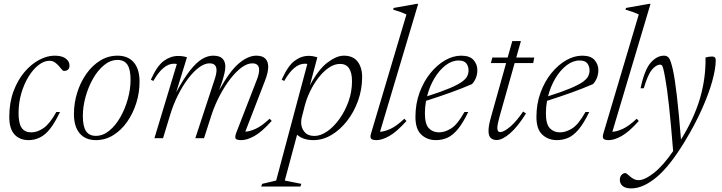

<svg xmlns="http://www.w3.org/2000/svg" viewBox="-20 -730 3812 1014"><path d="M241 -409Q213 -409 184.2 -387Q155.5 -365 131.5 -326.5Q107.5 -288 92.8 -238Q78 -188 78 -132Q78 -77.5 94.8 -54.2Q111.5 -31 145.5 -31Q177.5 -31 210.2 -53.8Q243 -76.5 277.5 -138.5H297Q256 -53 217.5 -21.5Q179 10 130.5 10Q84 10 56.5 -20Q29 -50 29 -112.5Q29 -187.5 51.2 -247.5Q73.5 -307.5 109.2 -349.5Q145 -391.5 187 -413.8Q229 -436 268 -436Q307 -436 327 -421Q347 -406 347 -384Q347 -355.5 317.5 -355.5Q312 -355.5 305.5 -364Q299 -372.5 290 -382.5Q281 -392.5 269.2 -400.8Q257.5 -409 241 -409Z M600.5 -436Q656.5 -436 686.8 -400.2Q717 -364.5 717 -298.5Q717 -240 699.5 -185Q682 -130 651 -86Q620 -42 578 -16Q536 10 486.5 10Q431 10 400.8 -25.8Q370.5 -61.5 370.5 -127.5Q370.5 -186 387.8 -241Q405 -296 436 -340Q467 -384 509 -410Q551 -436 600.5 -436ZM486 -12.5Q524 -12.5 557.2 -39.8Q590.5 -67 615.8 -111.5Q641 -156 655.2 -207.8Q669.5 -259.5 669.5 -308.5Q669.5 -364 652.5 -388.8Q635.5 -413.5 601 -413.5Q563 -413.5 529.8 -386.2Q496.5 -359 471.2 -314.5Q446 -270 431.8 -218.2Q417.5 -166.5 417.5 -117.5Q417.5 -62 434.5 -37.2Q451.5 -12.5 486 -12.5Z M1415 -91.5Q1363 -33.5 1323.8 -11.8Q1284.5 10 1255.5 10Q1228.5 10 1224 1.2Q1219.5 -7.5 1229 -32L1337.5 -311.5Q1348.5 -340.5 1348.5 -360.5Q1348.5 -395.5 1312.5 -395.5Q1285.5 -395.5 1255.8 -373.5Q1226 -351.5 1196.5 -313.5Q1167 -275.5 1141.8 -227.8Q1116.5 -180 1099 -129L1057.5 0H1011.5L1113.5 -310.5Q1123.5 -340 1123.5 -359.5Q1123.5 -395.5 1086.5 -395.5Q1060.5 -395.5 1031.2 -374Q1002 -352.5 973.2 -314.5Q944.5 -276.5 919.8 -227.2Q895 -178 878.5 -123L841 0H795.5L914 -392Q911.5 -392.5 908 -393Q904.5 -393.5 898.5 -393.5Q841.5 -393.5 790 -302.5L776.5 -309Q809.5 -382.5 845.2 -408.5Q881 -434.5 920.5 -434.5Q947 -434.5 967.5 -427.5L910.5 -242.5Q951 -317 984.5 -359Q1018 -401 1047.5 -418.5Q1077 -436 1105 -436Q1140 -436 1155 -420.5Q1170 -405 1170 -378.5Q1170 -363 1165.5 -343.5Q1161 -324 1153.5 -300L1137.5 -254Q1195 -357 1243 -396.5Q1291 -436 1333.5 -436Q1366 -436 1381.2 -420.5Q1396.5 -405 1396.5 -377.5Q1396.5 -348 1380 -305L1275.5 -34.5Q1298.5 -35.5 1330.2 -49.8Q1362 -64 1404 -103Z M1571.5 241 1566.5 255H1359.5L1364.5 241L1438.5 223.5L1603 -392Q1598 -393.5 1589.5 -393.5Q1532.5 -393.5 1481 -302.5L1467.5 -309Q1500.5 -382.5 1535.8 -408.8Q1571 -435 1610 -435Q1622.5 -435 1634.8 -432.8Q1647 -430.5 1656 -427.5L1616.5 -279Q1662 -364 1709.8 -400Q1757.5 -436 1796 -436Q1844.5 -436 1868.5 -404.8Q1892.5 -373.5 1892.5 -323.5Q1892.5 -258.5 1871.2 -198.8Q1850 -139 1813.5 -92Q1777 -45 1731 -17.5Q1685 10 1635.5 10Q1580.5 10 1549 -18.5L1484 223.5ZM1575.5 -116.5Q1572 -104.5 1571.2 -96.2Q1570.5 -88 1570.5 -82.5Q1570.5 -54.5 1588.2 -33.2Q1606 -12 1640.5 -12Q1673 -12 1707.8 -36Q1742.5 -60 1772.2 -101.2Q1802 -142.5 1820.5 -194Q1839 -245.5 1839 -300.5Q1839 -392.5 1776 -392.5Q1746.5 -392.5 1717.8 -373.2Q1689 -354 1663.5 -321.5Q1638 -289 1618.5 -249.2Q1599 -209.5 1589 -169.5Z M2126.5 -653.5Q2100.5 -666.5 2056.5 -679L2059 -688L2179 -709.5H2188.5L1987 -34Q2010.5 -35 2042.2 -49.5Q2074 -64 2115.5 -103L2126.5 -91Q2075 -33.5 2036.2 -11.8Q1997.5 10 1968.5 10Q1946 10 1939.8 2.2Q1933.5 -5.5 1939.5 -25Z M2453 -138.5Q2424 -78.5 2397 -46.5Q2370 -14.5 2342 -2.2Q2314 10 2282 10Q2236 10 2205 -19Q2174 -48 2174 -112.5Q2174 -182 2195.8 -241Q2217.5 -300 2253 -343.8Q2288.5 -387.5 2331 -411.8Q2373.5 -436 2416 -436Q2461 -436 2481 -413Q2501 -390 2501 -360Q2501 -317 2473 -286Q2421.5 -263.5 2359.5 -241.2Q2297.5 -219 2230 -197.5Q2224 -164.5 2224 -132Q2224 -74.5 2244.8 -52.8Q2265.5 -31 2298.5 -31Q2329.5 -31 2362.8 -51.8Q2396 -72.5 2433 -138.5ZM2402 -410.5Q2366.5 -410.5 2333.2 -385Q2300 -359.5 2274.2 -316.5Q2248.5 -273.5 2235.5 -221.5Q2309.5 -245 2353.2 -263.5Q2397 -282 2418.8 -297.5Q2440.5 -313 2447.5 -327.8Q2454.5 -342.5 2454.5 -358Q2454.5 -380 2442.8 -395.2Q2431 -410.5 2402 -410.5Z M2617.5 -111.5Q2606.5 -71.5 2606.5 -53.5Q2606.5 -32.5 2622 -32.5Q2641.5 -32.5 2675.8 -62Q2710 -91.5 2742.5 -141L2758 -131Q2714.5 -61 2673.8 -25.8Q2633 9.5 2603 9.5Q2582.5 9.5 2571.2 -1.8Q2560 -13 2560 -39.5Q2560 -65.5 2572 -108L2653 -397H2572.5L2580 -426H2661L2685.5 -513H2731L2706.5 -426H2801.5L2796 -397H2698Z M3092 -138.5Q3063 -78.5 3036 -46.5Q3009 -14.5 2981 -2.2Q2953 10 2921 10Q2875 10 2844 -19Q2813 -48 2813 -112.5Q2813 -182 2834.8 -241Q2856.5 -300 2892 -343.8Q2927.5 -387.5 2970 -411.8Q3012.5 -436 3055 -436Q3100 -436 3120 -413Q3140 -390 3140 -360Q3140 -317 3112 -286Q3060.5 -263.5 2998.5 -241.2Q2936.5 -219 2869 -197.5Q2863 -164.5 2863 -132Q2863 -74.5 2883.8 -52.8Q2904.5 -31 2937.5 -31Q2968.5 -31 3001.8 -51.8Q3035 -72.5 3072 -138.5ZM3041 -410.5Q3005.5 -410.5 2972.2 -385Q2939 -359.5 2913.2 -316.5Q2887.5 -273.5 2874.5 -221.5Q2948.5 -245 2992.2 -263.5Q3036 -282 3057.8 -297.5Q3079.5 -313 3086.5 -327.8Q3093.5 -342.5 3093.5 -358Q3093.5 -380 3081.8 -395.2Q3070 -410.5 3041 -410.5Z M3353.5 -653.5Q3327.5 -666.5 3283.5 -679L3286 -688L3406 -709.5H3415.5L3214 -34Q3237.5 -35 3269.2 -49.5Q3301 -64 3342.5 -103L3353.5 -91Q3302 -33.5 3263.2 -11.8Q3224.5 10 3195.5 10Q3173 10 3166.8 2.2Q3160.5 -5.5 3166.5 -25Z M3380 -264H3363Q3384 -362 3416.5 -399Q3449 -436 3487.5 -436Q3503.5 -436 3513 -423.5Q3522.5 -411 3533.5 -362.5Q3554.5 -269.5 3576.5 7Q3645.5 -104 3676.8 -210.5Q3708 -317 3706 -426.5Q3723.5 -431.5 3741 -431.5Q3760 -431.5 3760 -413Q3760 -367 3741.2 -300Q3722.5 -233 3686.2 -152Q3650 -71 3596.5 17Q3516.5 149 3446 207Q3375.5 265 3313.5 265Q3283 265 3268.2 252.2Q3253.5 239.5 3253.5 220Q3253.5 203.5 3262.5 193.8Q3271.5 184 3282.5 184Q3288 184 3307 201.5Q3317 210.5 3328.2 216Q3339.5 221.5 3352 221.5Q3385 221.5 3434 182.8Q3483 144 3535 68Q3523.5 -76 3513.2 -170.5Q3503 -265 3493.5 -315Q3487.5 -349.5 3483.5 -365Q3479.5 -380.5 3476 -384.5Q3472.5 -388.5 3467 -388.5Q3445.5 -388.5 3423.5 -362.5Q3401.5 -336.5 3380 -264Z"/></svg>

Font: Newsreader 16pt Light
Style: Italic
Weight: 300
Italic angle: -17°
Designer: Hugues Gentile
Foundry: Production Type
Version: Version 1.003; ttfautohint (v1.8.3)